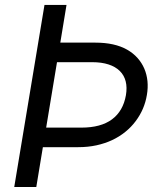

<svg xmlns="http://www.w3.org/2000/svg" viewBox="-20 -747 671 767"><path d="M157.7 -727.3H245.7L220.9 -576.7H360.8Q438.2 -576.7 487.6 -548.7Q512.1 -534.8 529.3 -515.4Q546.5 -496.1 556.5 -472.8Q566.4 -449.6 569.1 -422.9Q571.7 -396.3 566.8 -367.9Q557.5 -310.4 522 -263.1Q504.3 -239.3 480.6 -220.2Q457 -201 428.3 -187.5Q399.5 -174 365.4 -166.5Q331.3 -159.1 292.6 -159.1H151.3L125 0H36.9ZM305.4 -237.2Q382.8 -237.2 427.4 -270.2Q471.9 -303.3 483 -366.5Q488.3 -397.4 482.1 -421.9Q475.9 -446.4 458.6 -463.4Q441.4 -480.5 413.7 -489.5Q386 -498.6 348 -498.6H207.7L164.4 -237.2Z"/></svg>

Font: Inter P
Style: Italic
Weight: 400
Italic angle: -9.40001°
Designer: Rasmus Andersson
Foundry: rsms
Version: Version 3.018;git-588b23468